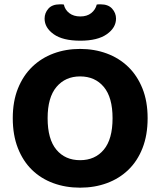

<svg xmlns="http://www.w3.org/2000/svg" viewBox="-20 -850 740 887"><path d="M662 -304Q662 -226 638.5 -166Q615 -106 573 -65.5Q531 -25 474 -4Q417 17 350 17Q283 17 226 -4Q169 -25 127.5 -65.5Q86 -106 62.5 -166Q39 -226 39 -304Q39 -382 63 -441.5Q87 -501 129 -541.5Q171 -582 227.5 -603Q284 -624 350 -624Q416 -624 473 -603Q530 -582 572 -541.5Q614 -501 638 -441.5Q662 -382 662 -304ZM500 -304Q500 -400 459.5 -448.5Q419 -497 350 -497Q282 -497 241 -448.5Q200 -400 200 -304Q200 -207 240.5 -158.5Q281 -110 350 -110Q419 -110 459.5 -158.5Q500 -207 500 -304ZM351 -774Q382 -774 401.5 -789.5Q421 -805 427 -829Q432 -830 436 -830Q440 -830 445 -830Q480 -830 498 -810Q516 -790 516 -764Q516 -722 473.5 -692Q431 -662 351 -662Q270 -662 228 -692Q186 -722 186 -764Q186 -790 203.5 -810Q221 -830 257 -830Q262 -830 266 -830Q270 -830 275 -829Q280 -805 300 -789.5Q320 -774 351 -774Z"/></svg>

Font: Baloo Thambi 2
Style: Bold
Weight: 700
Designer: Aadarsh Rajan and Ek Type
Foundry: Ek Type
Version: Version 1.640;hotconv 1.0.111;makeotfexe 2.5.65597; ttfautoh